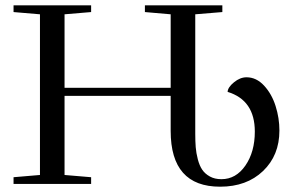

<svg xmlns="http://www.w3.org/2000/svg" viewBox="-20 -683 1098 713"><path d="M30.3 0V-24.9L128.4 -33.2V-629.9L30.3 -638.2V-663.1H318.4V-638.2L219.7 -629.9V-356.9H613.8V-629.9L518.1 -638.2V-663.1H805.7V-638.2L705.1 -629.9V-186Q705.1 -158.2 706.8 -136.5Q708.5 -114.7 714.6 -91.3Q720.7 -67.9 731 -52.7Q741.2 -37.6 759.3 -27.6Q777.3 -17.6 802.2 -17.6Q856.4 -17.6 891.4 -68.4Q926.3 -119.1 926.3 -194.3Q926.3 -311 825.2 -341.8Q826.2 -358.9 848.9 -377.4Q871.6 -396 895.5 -396Q932.1 -396 960.7 -365Q989.3 -334 1003.4 -289.3Q1017.6 -244.6 1017.6 -198.2Q1017.6 -106 956.8 -47.9Q896 10.3 797.4 10.3Q613.8 10.3 613.8 -196.8V-327.1H219.7V-33.2L318.4 -24.9V0Z"/></svg>

Font: Elstob
Style: Regular
Weight: 400
Designer: Peter S. Baker
Version: Version 1.015